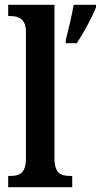

<svg xmlns="http://www.w3.org/2000/svg" viewBox="-20 -780 420 800"><path d="M14 0H281V-47H271C233 -47 207 -59 207 -120V-760H14V-713H24C52 -713 88 -705 88 -648V-120C88 -59 62 -47 24 -47H14ZM254 -613V-600H300C328 -642 364 -708 380 -750V-760H287C279 -714 265 -655 254 -613Z"/></svg>

Font: Noto Serif Myanmar Condensed SemiBold
Style: Regular
Weight: 600
Width: 3
Designer: Ben Mitchell and the Monotype Design Team
Foundry: Monotype Imaging Inc.
Version: Version 2.106